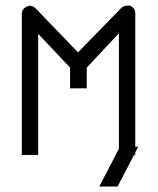

<svg xmlns="http://www.w3.org/2000/svg" viewBox="-20 -618 580 704"><path d="M298 -370V-294H237V-370L120 -494V-50H60V-566Q60 -586 79 -594Q85 -597 90 -597Q101 -597 111 -587L266 -426L425 -589Q433 -597 446 -597Q447 -597 449.5 -597.5Q452 -598 453.5 -598Q454 -598 457 -597Q476 -589 476 -568V-80H487L476 -59V-50H471.5L411 66H344L416 -72.5V-496Z"/></svg>

Font: IBM 3270
Style: Regular
Weight: 400
Monospace: yes
Version: Version 2.3.1